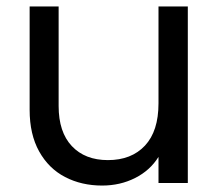

<svg xmlns="http://www.w3.org/2000/svg" viewBox="-20 -568 680 596"><path d="M563 -548V0H472V-81Q446 -39 399.5 -15.5Q353 8 297 8Q233 8 182 -18.5Q131 -45 101.5 -98Q72 -151 72 -227V-548H162V-239Q162 -158 203 -114.5Q244 -71 315 -71Q388 -71 430 -116Q472 -161 472 -247V-548Z"/></svg>

Font: MSTAGE
Style: Regular
Weight: 400
Designer: Ninad Kale (Devanagari), Jonny Pinhorn (Latin)
Foundry: Indian Type Foundry
Version: 4.004